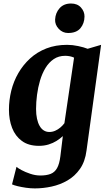

<svg xmlns="http://www.w3.org/2000/svg" viewBox="-20 -821 612 1094"><path d="M473 36.5Q465 99.5 435.8 141.2Q406.5 183 364.5 207.2Q322.5 231.5 274.2 242Q226 252.5 178.5 252.5Q154.5 252.5 128.2 248.8Q102 245 80.5 239.8Q59 234.5 48.5 229.5L74 129.5Q80.5 136 102 147.8Q123.5 159.5 152.5 169.2Q181.5 179 210 179Q244.5 179 268 170Q291.5 161 305 137.2Q318.5 113.5 324 69.5L338 -45.5Q322.5 -31 302.2 -18.2Q282 -5.5 257 2.2Q232 10 202 10Q142.5 10 104.8 -17.8Q67 -45.5 49 -92Q31 -138.5 31 -196Q31 -250.5 44.2 -304.2Q57.5 -358 84.8 -405Q112 -452 151.8 -488.2Q191.5 -524.5 244.2 -545Q297 -565.5 362.5 -565.5Q393 -565.5 425.8 -558.5Q458.5 -551.5 479.5 -543L556 -565.5ZM402 -492.5Q392 -497.5 378.8 -500.2Q365.5 -503 351.5 -503Q314 -503 286.2 -484.2Q258.5 -465.5 239.2 -433.8Q220 -402 208.2 -362.5Q196.5 -323 191 -281Q185.5 -239 185.5 -200Q185.5 -169 190.8 -144.8Q196 -120.5 205.8 -103.5Q215.5 -86.5 229.5 -77.8Q243.5 -69 261 -69Q278.5 -69 294.5 -76Q310.5 -83 324 -94.5Q337.5 -106 347 -119ZM368 -633Q337 -633 314.8 -656.5Q292.5 -680 294 -710Q296 -748 319.8 -774.5Q343.5 -801 385 -801Q421 -801 441.5 -778Q462 -755 461.5 -726.5Q461 -687.5 438.2 -660.2Q415.5 -633 368 -633Z"/></svg>

Font: Merriweather 24pt ExtraBold
Style: Italic
Weight: 800
Italic angle: -7.8°
Version: Version 2.101